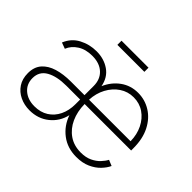

<svg xmlns="http://www.w3.org/2000/svg" viewBox="-150 -958 1216 1216"><g transform="rotate(45 458.0 -350.0)"><path d="M224.1 12.2Q176.8 12.2 137.2 -6.6Q97.7 -25.4 74 -61Q50.3 -96.7 50.3 -147.5Q50.3 -202.6 80.1 -236.6Q109.9 -270.5 161.9 -286.4Q213.9 -302.2 280.8 -302.2H402.8V-383.8Q402.8 -443.4 365.2 -478.5Q327.6 -513.7 261.7 -513.7Q203.1 -513.7 163.1 -488Q123 -462.4 106.9 -421.9L65.9 -437Q89.8 -496.1 143.8 -524.7Q197.8 -553.2 260.7 -553.2Q327.6 -553.2 377 -519Q426.3 -484.9 438.5 -418.5Q465.3 -480 516.1 -516.6Q566.9 -553.2 632.8 -553.2Q694.3 -553.2 745.8 -521.2Q797.4 -489.3 828.4 -429Q859.4 -368.7 859.4 -283.7V-263.2H442.9Q443.8 -195.8 468 -142.8Q492.2 -89.8 536.6 -59.1Q581.1 -28.3 642.6 -28.3Q687.5 -28.3 719.2 -43.5Q751 -58.6 771.5 -80.6Q792 -102.5 802.2 -122.6L841.3 -106.4Q829.1 -79.1 803 -51.8Q776.9 -24.4 736.8 -6.3Q696.8 11.7 642.6 11.7Q563 11.7 506.1 -31.5Q449.2 -74.7 424.8 -145Q408.7 -75.2 354.2 -31.5Q299.8 12.2 224.1 12.2ZM443.4 -302.2H815.4Q814.5 -361.8 790.8 -409.7Q767.1 -457.5 726.3 -485.4Q685.5 -513.2 632.8 -513.2Q581.1 -513.2 539.3 -485.1Q497.6 -457 471.9 -409.2Q446.3 -361.3 443.4 -302.2ZM402.8 -263.2H280.8Q194.8 -263.2 144 -234.4Q93.3 -205.6 93.3 -146Q93.3 -92.3 131.1 -60.1Q168.9 -27.8 228 -27.8Q282.2 -27.8 321.5 -52.7Q360.8 -77.6 381.8 -121.3Q402.8 -165 402.8 -221.2ZM566.4 -711.9V-674.8H324.7V-711.9Z"/></g></svg>

Font: Inter Extra Light
Style: Regular
Weight: 200
Designer: Rasmus Andersson
Foundry: rsms
Version: Version 4.000;git-3c8e0fc